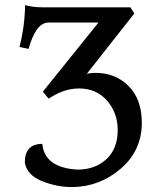

<svg xmlns="http://www.w3.org/2000/svg" viewBox="-20 -722 615 751"><path d="M262.7 9.8Q201.2 9.8 142.8 -14.2Q84.5 -38.1 77.1 -86.9Q77.1 -159.2 145.5 -159.2Q154.3 -65.9 283.2 -58.6Q352.1 -58.6 396.2 -99.4Q440.4 -140.1 440.4 -213.4Q440.4 -280.3 398.9 -328.1Q357.4 -376 288.6 -376Q229.5 -376 170.4 -335.9L147.5 -363.3L365.2 -633.8H169.4Q120.6 -633.8 91.8 -530.8L56.2 -538.1Q77.1 -620.1 78.1 -701.7Q108.9 -693.4 146.5 -693.4H490.2L505.4 -669.4L319.8 -433.6Q337.4 -437 353.5 -437Q431.6 -437 483.2 -385.3Q534.7 -333.5 534.7 -241.7Q534.7 -133.3 452.6 -62.5Q370.6 8.3 262.7 9.8Z"/></svg>

Font: Almanac
Style: Regular
Weight: 400
Designer: Eden's Almanac
Version: Version 3.501;March 28, 2021;FontCreator 13.0.0.2683 64-bit